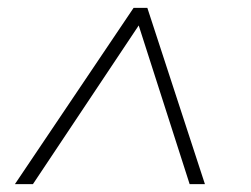

<svg xmlns="http://www.w3.org/2000/svg" viewBox="-20 -597 640 490"><path d="M356 -577 503 -127H464L334 -532L64 -127H18L321 -577Z"/></svg>

Font: Livvic ExtraLight
Style: Italic
Weight: 275
Italic angle: -10°
Designer: Jacques Le Bailly, Baron von Fonthausen
Version: Version 1.001; ttfautohint (v1.8.2)